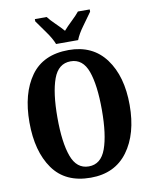

<svg xmlns="http://www.w3.org/2000/svg" viewBox="-100 -1005 867 1089"><g transform="rotate(-10 333.5 -460.5)"><path d="M334 10Q473 10 547.5 -91Q622 -192 622 -358Q622 -524 547.5 -624.5Q473 -725 335 -725Q188 -725 116.5 -625Q45 -525 45 -359Q45 -192 116.5 -91Q188 10 334 10ZM334 -55Q264 -55 235 -135Q206 -215 206 -358Q206 -501 235 -580.5Q264 -660 335 -660Q405 -660 433.5 -580.5Q462 -501 462 -358Q462 -215 433 -135Q404 -55 334 -55ZM271 -771H398Q411 -805 442 -847Q473 -889 493 -918V-931H425Q409 -911 381 -884.5Q353 -858 334 -836Q315 -858 287.5 -884.5Q260 -911 245 -931H177V-918Q197 -889 227.5 -847Q258 -805 271 -771Z"/></g></svg>

Font: Noto Serif ExtraCondensed Extra
Style: Regular
Weight: 800
Width: 3
Designer: Monotype Design Team
Foundry: Monotype Imaging Inc.
Version: Version 1.002